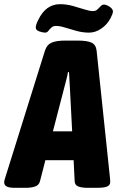

<svg xmlns="http://www.w3.org/2000/svg" viewBox="-53 -896 563 918"><path d="M17 2Q-9 2 -21 -4.5Q-33 -11 -33 -24Q-33 -30 -31 -36.5Q-29 -43 -26 -53L162 -654Q171 -682 193.5 -692Q216 -702 260 -702H317Q364 -702 385 -692Q406 -682 409 -653L472 -53Q473 -44 473.5 -37.5Q474 -31 474 -26Q474 -12 461 -5Q448 2 410 2H363Q340 2 322.5 -4Q305 -10 304 -29L299 -130H164L138 -29Q133 -10 114 -4Q95 2 73 2ZM255 -480 200 -268H292L281 -480Q280 -496 279 -514.5Q278 -533 277 -551H272Q269 -533 264 -514.5Q259 -496 255 -480ZM163 -740Q151 -740 134.5 -746Q118 -752 118 -764Q118 -778 130 -801Q166 -876 234 -876Q265 -876 295.5 -867.5Q326 -859 351 -851Q376 -843 391 -843Q404 -843 412.5 -850.5Q421 -858 428 -866Q435 -874 444 -874Q456 -874 471.5 -863.5Q487 -853 487 -841Q487 -831 475 -808Q459 -778 431 -759Q403 -740 373 -740Q343 -740 313.5 -748Q284 -756 258.5 -764Q233 -772 215 -772Q201 -772 192.5 -764Q184 -756 178 -748Q172 -740 163 -740Z"/></svg>

Font: Asap Condensed Condensed ExtraBold
Style: Italic
Weight: 800
Width: 3
Italic angle: -6°
Designer: Pablo Cosgaya
Foundry: Omnibus-Type
Version: Version 3.001; ttfautohint (v1.8.4.7-5d5b)